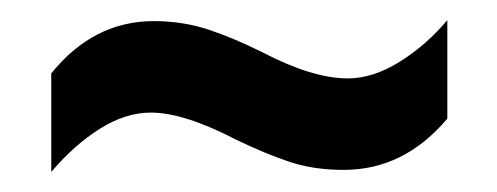

<svg xmlns="http://www.w3.org/2000/svg" viewBox="-20 -499 494 191"><path d="M215 -360Q163 -387 130 -387Q105 -387 79.5 -371Q54 -355 31 -328V-426Q73 -478 133 -478Q162 -478 187.5 -469.5Q213 -461 241 -447Q291 -421 326 -421Q351 -421 377.5 -437.5Q404 -454 425 -479V-381Q382 -330 322 -330Q292 -330 268 -338Q244 -346 215 -360Z"/></svg>

Font: Noto Sans Tamil UI ExtraCondensed SemiBold
Style: Regular
Weight: 600
Width: 2
Designer: Jelle Bosma - Monotype Design Team
Foundry: Monotype Imaging Inc.
Version: Version 2.004; ttfautohint (v1.8.4.7-5d5b)